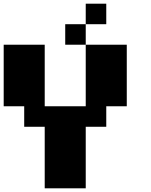

<svg xmlns="http://www.w3.org/2000/svg" viewBox="-20 -1020 818 1040"><path d="M555.6 -888.9H444.4V-1000H555.6ZM111.1 -444.4H0V-777.8H222.2V-444.4H444.4V-777.8H666.7V-444.4H555.6V-333.3H444.4V0H222.2V-333.3H111.1ZM444.4 -777.8H333.3V-888.9H444.4Z"/></svg>

Font: Pixeloid Sans
Style: Bold
Weight: 700
Monospace: yes
Designer: GGBot
Version: 0.3